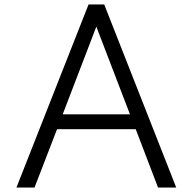

<svg xmlns="http://www.w3.org/2000/svg" viewBox="-20 -845 868 865"><path d="M54 0 379 -825H449.5L774 0H692L591.5 -263H237L135.5 0ZM262.5 -330H565.5L414 -725Z"/></svg>

Font: Spartan Thin
Style: Regular
Weight: 400
Version: Version 1.004